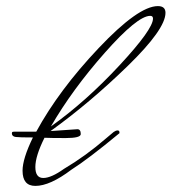

<svg xmlns="http://www.w3.org/2000/svg" viewBox="-20 -599 563 630"><path d="M353 -166Q360 -171 366 -171Q372 -171 372 -164V-162Q268 -76 214 -42Q144 11 96 11Q54 11 54 -39Q54 -78 88 -148Q44 -148 32 -149.5Q20 -151 19 -160Q19 -165 20.5 -166Q22 -167 30 -167H99Q173 -303 303.5 -441Q434 -579 498 -579Q523 -579 523 -557Q523 -503 398.5 -382Q274 -261 146 -169L234 -175Q245 -175 245 -159Q245 -146 195.5 -146Q146 -146 126 -147Q96 -87 96 -51Q96 -15 122 -15Q148 -15 190 -45Q261 -87 328 -145ZM473 -547Q431 -547 324 -426Q217 -305 147 -184Q262 -266 372 -384.5Q482 -503 482 -538Q482 -547 473 -547Z"/></svg>

Font: Mrs Saint Delafield
Style: Regular
Weight: 400
Designer: Alejandro Paul
Foundry: Alejandro Paul
Version: Version 1.000